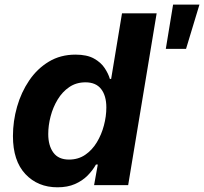

<svg xmlns="http://www.w3.org/2000/svg" viewBox="-20 -784 865 813"><path d="M223.4 9.1Q140.1 9.1 87.4 -47Q34.8 -103.1 34.8 -207.8Q34.8 -270.9 52.3 -332.2Q69.8 -393.4 103.7 -443.4Q137.6 -493.3 186.9 -523Q236.2 -552.7 299.7 -552.7Q348.1 -552.7 377.8 -536.2Q407.5 -519.7 423.2 -495.7Q439 -471.7 445.3 -449.7H450.6L496.6 -727.5H643.3L522.7 0H378.4L394.1 -87.4H386.4Q372.6 -62.6 350.8 -40.6Q328.9 -18.5 297.4 -4.7Q266 9.1 223.4 9.1ZM272.2 -108.3Q311.2 -108.3 340.7 -128.4Q370.2 -148.5 390.1 -181.5Q410 -214.4 420.1 -253.1Q430.3 -291.7 430.3 -328.9Q430.3 -378.6 408.2 -407Q386.1 -435.4 341.9 -435.4Q302.8 -435.4 273.4 -415.3Q243.9 -395.3 224.2 -362.6Q204.4 -330 194.4 -291.6Q184.3 -253.3 184.3 -216.4Q184.3 -167.4 206 -137.8Q227.6 -108.3 272.2 -108.3ZM682.1 -577.1 712.9 -764.4H824.5L767.8 -577.1Z"/></svg>

Font: Inter
Style: Italic
Weight: 400
Italic angle: -9.3988°
Designer: Rasmus Andersson
Foundry: rsms
Version: Version 4.001;git-66647c0bb